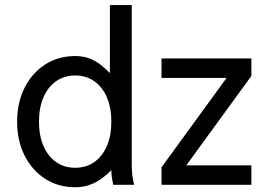

<svg xmlns="http://www.w3.org/2000/svg" viewBox="-20 -743 1099 772"><path d="M427.7 -253.9Q427.7 -197.8 409.7 -156Q391.6 -114.3 358.9 -91.3Q326.2 -68.4 282.2 -68.4Q238.3 -68.4 205.6 -91.3Q172.9 -114.3 154.8 -156Q136.7 -197.8 136.7 -253.9Q136.7 -310.1 154.8 -351.8Q172.9 -393.6 205.6 -416.5Q238.3 -439.5 282.2 -439.5Q326.2 -439.5 358.9 -416.5Q391.6 -393.6 409.7 -351.8Q427.7 -310.1 427.7 -253.9ZM509.8 -82V-722.7H421.9V-449.2Q401.4 -470.2 380.9 -485.4Q360.4 -500.5 336.7 -509Q313 -517.6 282.2 -517.6Q213.9 -517.6 161.1 -483.4Q108.4 -449.2 78.6 -389.6Q48.8 -330.1 48.8 -253.9Q48.8 -177.7 78.6 -118.2Q108.4 -58.6 161.1 -24.4Q213.9 9.8 282.2 9.8Q313 9.8 338.1 1.2Q363.3 -7.3 385.3 -22.7Q407.2 -38.1 427.7 -58.6Q427.7 -36.6 431.6 -18.3Q435.5 0 435.5 0H519.5Q519.5 0 517.1 -10Q514.6 -20 512.2 -38.6Q509.8 -57.1 509.8 -82ZM629.4 -507.8V-429.7H920.4L990.7 -437.5V-507.8ZM990.7 -78.1H699.7L629.4 -70.3V0H990.7ZM729 -78.1 990.7 -437.5 891.1 -429.7 629.4 -70.3Z"/></svg>

Font: Giphurs
Style: Regular
Weight: 400
Version: Version 2.010